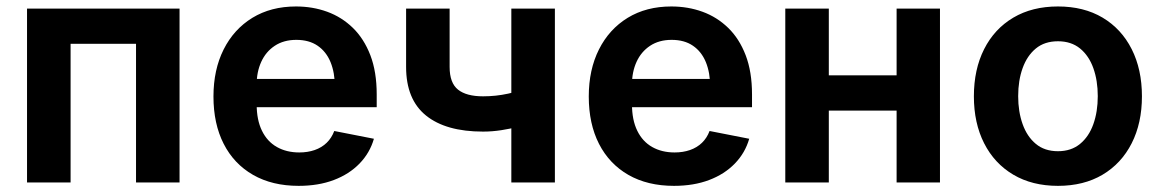

<svg xmlns="http://www.w3.org/2000/svg" viewBox="-20 -573 3648 603"><path d="M543.9 -545.9V0H407.2V-435.5H201.7V0H64.9V-545.9Z M918 10.7Q835 10.7 774.9 -23.7Q714.8 -58.1 682.6 -121.1Q650.4 -184.1 650.4 -270Q650.4 -354 682.4 -417.7Q714.4 -481.4 772.7 -517.1Q831.1 -552.7 909.7 -552.7Q961.9 -552.7 1007.6 -536.1Q1053.2 -519.5 1088.1 -485.6Q1123 -451.7 1143.1 -399.7Q1163.1 -347.7 1163.1 -276.4V-236.3H710.4V-325.2H1095.7L1031.7 -300.3Q1031.7 -344.7 1018.1 -377.9Q1004.4 -411.1 977.5 -429.4Q950.7 -447.8 910.6 -447.8Q871.1 -447.8 843 -429.2Q814.9 -410.6 800.5 -378.9Q786.1 -347.2 786.1 -308.1V-245.6Q786.1 -196.3 802.7 -162.4Q819.3 -128.4 849.6 -111.3Q879.9 -94.2 919.9 -94.2Q946.3 -94.2 968.3 -101.8Q990.2 -109.4 1005.9 -124.5Q1021.5 -139.6 1029.8 -161.6L1154.3 -137.2Q1141.6 -92.8 1109.1 -59.3Q1076.7 -25.9 1028.3 -7.6Q980 10.7 918 10.7Z M1497.1 -159.7Q1380.4 -159.7 1317.9 -210.2Q1255.4 -260.7 1255.4 -362.8V-545.9H1392.1V-362.8Q1392.1 -312.5 1418.5 -291.5Q1444.8 -270.5 1497.1 -270.5Q1537.6 -270.5 1575.4 -278.8Q1613.3 -287.1 1654.8 -301.3V-190.9Q1635.3 -182.6 1609.1 -175.5Q1583 -168.5 1554.2 -164.1Q1525.4 -159.7 1497.1 -159.7ZM1585.9 0V-545.9H1722.7V0Z M2096.7 10.7Q2013.7 10.7 1953.6 -23.7Q1893.6 -58.1 1861.3 -121.1Q1829.1 -184.1 1829.1 -270Q1829.1 -354 1861.1 -417.7Q1893.1 -481.4 1951.4 -517.1Q2009.8 -552.7 2088.4 -552.7Q2140.6 -552.7 2186.3 -536.1Q2231.9 -519.5 2266.8 -485.6Q2301.8 -451.7 2321.8 -399.7Q2341.8 -347.7 2341.8 -276.4V-236.3H1889.2V-325.2H2274.4L2210.4 -300.3Q2210.4 -344.7 2196.8 -377.9Q2183.1 -411.1 2156.2 -429.4Q2129.4 -447.8 2089.4 -447.8Q2049.8 -447.8 2021.7 -429.2Q1993.7 -410.6 1979.2 -378.9Q1964.8 -347.2 1964.8 -308.1V-245.6Q1964.8 -196.3 1981.4 -162.4Q1998 -128.4 2028.3 -111.3Q2058.6 -94.2 2098.6 -94.2Q2125 -94.2 2147 -101.8Q2168.9 -109.4 2184.6 -124.5Q2200.2 -139.6 2208.5 -161.6L2333 -137.2Q2320.3 -92.8 2287.8 -59.3Q2255.4 -25.9 2207 -7.6Q2158.7 10.7 2096.7 10.7Z M2833 -336.4V-225.6H2545.4V-336.4ZM2583 -545.9V0H2446.3V-545.9ZM2932.1 -545.9V0H2795.9V-545.9Z M3302.7 10.7Q3221.7 10.7 3162.4 -24.4Q3103 -59.6 3070.8 -123Q3038.6 -186.5 3038.6 -270.5Q3038.6 -355 3070.8 -418.7Q3103 -482.4 3162.4 -517.6Q3221.7 -552.7 3302.7 -552.7Q3383.8 -552.7 3442.9 -517.6Q3502 -482.4 3534.2 -418.7Q3566.4 -355 3566.4 -270.5Q3566.4 -186.5 3534.2 -123Q3502 -59.6 3442.9 -24.4Q3383.8 10.7 3302.7 10.7ZM3302.7 -98.1Q3344.2 -98.1 3372.1 -121.1Q3399.9 -144 3413.8 -183.1Q3427.7 -222.2 3427.7 -271Q3427.7 -319.8 3413.8 -358.9Q3399.9 -397.9 3372.1 -420.7Q3344.2 -443.4 3302.7 -443.4Q3260.7 -443.4 3233.2 -420.7Q3205.6 -397.9 3191.7 -359.1Q3177.7 -320.3 3177.7 -271Q3177.7 -222.2 3191.7 -183.1Q3205.6 -144 3233.2 -121.1Q3260.7 -98.1 3302.7 -98.1Z"/></svg>

Font: Inter
Style: 650
Weight: 650
Designer: Rasmus Andersson
Foundry: rsms
Version: Version 4.001;git-66647c0bb